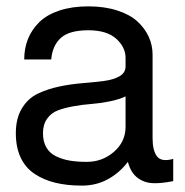

<svg xmlns="http://www.w3.org/2000/svg" viewBox="-20 -560 583 604"><path d="M524.9 -60.1V9.8Q490.2 16.6 465.8 16.4Q441.4 16.1 424.3 6.8Q407.2 -2.4 397.5 -16.4Q387.7 -30.3 382.3 -50.8Q356.4 -16.6 319.6 3.7Q282.7 23.9 237.8 23.9Q190.9 23.9 154.1 14.9Q117.2 5.9 88.6 -13.2Q60.1 -32.2 44.9 -64.5Q29.8 -96.7 29.8 -141.1Q29.8 -187.5 48.8 -219Q67.9 -250.5 98.4 -265.1Q128.9 -279.8 165.5 -287.6Q202.1 -295.4 239 -298.3Q275.9 -301.3 306.4 -305.2Q336.9 -309.1 356 -320.1Q375 -331.1 375 -351.1V-377.9Q375 -411.6 345.5 -438.2Q315.9 -464.8 257.8 -464.8Q198.2 -464.8 171.6 -440.9Q145 -417 141.1 -373H56.2Q56.2 -408.2 68.1 -437.7Q80.1 -467.3 103.8 -490.5Q127.4 -513.7 167 -526.9Q206.5 -540 257.8 -540Q308.6 -540 348.6 -527.1Q388.7 -514.2 412.4 -492.4Q436 -470.7 448 -444.1Q460 -417.5 460 -388.2V-125Q460 -86.4 473.9 -68.1Q487.8 -49.8 524.9 -60.1ZM375 -161.1V-256.8Q355 -247.1 324.7 -241Q294.4 -234.9 267.3 -232.9Q240.2 -231 211.7 -225.8Q183.1 -220.7 162.4 -212.9Q141.6 -205.1 128.4 -186.8Q115.2 -168.5 115.2 -141.1Q115.2 -114.3 126 -95.9Q136.7 -77.6 156.7 -68.1Q176.8 -58.6 199.7 -54.7Q222.7 -50.8 252.9 -50.8Q302.2 -50.8 338.6 -82.5Q375 -114.3 375 -161.1Z"/></svg>

Font: Miedinger*
Style: Book
Weight: 400
Version: Version 001.000